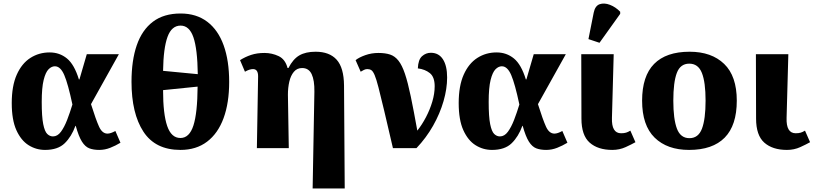

<svg xmlns="http://www.w3.org/2000/svg" viewBox="-20 -845 4644 1095"><path d="M237 10Q186 10 143 -17Q100 -44 73.5 -102.5Q47 -161 47 -257Q47 -355 75.5 -419Q104 -483 153 -514.5Q202 -546 263 -546Q320 -546 362 -511.5Q404 -477 430 -392H433L475 -536H658L499 -251Q527 -162 545 -122.5Q563 -83 593 -83Q611 -83 638 -98L667 -31Q639 -14 608.5 -2Q578 10 546 10Q513 10 489.5 1Q466 -8 447.5 -37Q429 -66 412 -127H410Q388 -66 349 -28Q310 10 237 10ZM282 -67Q308 -67 327.5 -93.5Q347 -120 363 -161.5Q379 -203 393 -249Q368 -367 346.5 -417Q325 -467 293 -467Q274 -467 257 -450Q240 -433 229 -389Q218 -345 218 -264Q218 -179 226.5 -137Q235 -95 249.5 -81Q264 -67 282 -67Z M1009 10Q866 10 798 -94Q730 -198 730 -379Q730 -500 760 -587Q790 -674 852 -721Q914 -768 1010 -768Q1100 -768 1162 -721Q1224 -674 1255.5 -586.5Q1287 -499 1287 -378Q1287 -258 1255 -171Q1223 -84 1161 -37Q1099 10 1009 10ZM1108 -422Q1106 -566 1083 -632.5Q1060 -699 1010 -699Q959 -699 935.5 -635Q912 -571 910 -441ZM1009 -58Q1060 -58 1083 -129Q1106 -200 1107 -351L910 -331Q910 -195 933.5 -126.5Q957 -58 1009 -58Z M1763 230 1773 -322Q1774 -387 1757.5 -422Q1741 -457 1703 -457Q1674 -457 1656 -435.5Q1638 -414 1630 -379.5Q1622 -345 1622 -305L1627 0H1445L1452 -410Q1452 -451 1423 -451Q1403 -451 1377 -436L1349 -502Q1379 -521 1412.5 -532Q1446 -543 1488 -543Q1531 -543 1569 -525Q1607 -507 1620 -457H1625Q1651 -508 1687 -529Q1723 -550 1780 -550Q1859 -550 1900 -504.5Q1941 -459 1942 -358L1946 230Z M2221 0Q2191 -130 2171 -214Q2151 -298 2138.5 -346.5Q2126 -395 2116.5 -417Q2107 -439 2097.5 -445Q2088 -451 2075 -451Q2065 -451 2056 -446.5Q2047 -442 2037 -436L2008 -502Q2028 -518 2063.5 -530.5Q2099 -543 2138 -543Q2177 -543 2204.5 -534Q2232 -525 2252.5 -499Q2273 -473 2289.5 -424Q2306 -375 2322.5 -296Q2339 -217 2360 -100Q2387 -134 2409.5 -177Q2432 -220 2445.5 -265.5Q2459 -311 2459 -353Q2459 -406 2431.5 -428Q2404 -450 2363 -455Q2365 -505 2387 -524.5Q2409 -544 2437 -544Q2482 -544 2506 -507Q2530 -470 2530 -403Q2530 -339 2509.5 -268Q2489 -197 2450 -128Q2411 -59 2355 0Z M2786 10Q2735 10 2692 -17Q2649 -44 2622.5 -102.5Q2596 -161 2596 -257Q2596 -355 2624.5 -419Q2653 -483 2702 -514.5Q2751 -546 2812 -546Q2869 -546 2911 -511.5Q2953 -477 2979 -392H2982L3024 -536H3207L3048 -251Q3076 -162 3094 -122.5Q3112 -83 3142 -83Q3160 -83 3187 -98L3216 -31Q3188 -14 3157.5 -2Q3127 10 3095 10Q3062 10 3038.5 1Q3015 -8 2996.5 -37Q2978 -66 2961 -127H2959Q2937 -66 2898 -28Q2859 10 2786 10ZM2831 -67Q2857 -67 2876.5 -93.5Q2896 -120 2912 -161.5Q2928 -203 2942 -249Q2917 -367 2895.5 -417Q2874 -467 2842 -467Q2823 -467 2806 -450Q2789 -433 2778 -389Q2767 -345 2767 -264Q2767 -179 2775.5 -137Q2784 -95 2798.5 -81Q2813 -67 2831 -67Z M3472 10Q3390 10 3343 -31.5Q3296 -73 3296 -169L3295 -536H3480L3470 -173Q3467 -85 3522 -85Q3539 -85 3550.5 -88.5Q3562 -92 3575 -100L3604 -34Q3583 -22 3548 -6Q3513 10 3472 10ZM3399 -601 3336 -622 3366 -773Q3374 -812 3400 -821Q3426 -830 3458.5 -817.5Q3491 -805 3517 -778V-766Z M3910 10Q3785 10 3713.5 -60Q3642 -130 3642 -271Q3642 -411 3710.5 -480.5Q3779 -550 3913 -550Q4038 -550 4110 -480.5Q4182 -411 4182 -271Q4182 -130 4113 -60Q4044 10 3910 10ZM3912 -57Q3963 -57 3983.5 -111.5Q4004 -166 4004 -271Q4004 -376 3983 -429Q3962 -482 3911 -482Q3860 -482 3840 -429Q3820 -376 3820 -271Q3820 -166 3840.5 -111.5Q3861 -57 3912 -57Z M4468 10Q4386 10 4339 -31.5Q4292 -73 4292 -169L4291 -536H4476L4466 -173Q4463 -85 4518 -85Q4535 -85 4546.5 -88.5Q4558 -92 4571 -100L4600 -34Q4579 -22 4544 -6Q4509 10 4468 10Z"/></svg>

Font: Noto Serif ExtraBold
Style: Regular
Weight: 800
Designer: Monotype Design Team
Foundry: Monotype Imaging Inc.
Version: Version 2.014